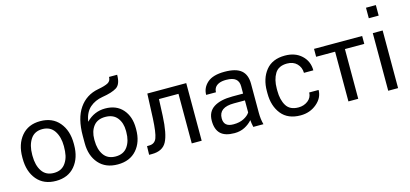

<svg xmlns="http://www.w3.org/2000/svg" viewBox="-65 -1226 3630 1701"><g transform="rotate(-15 1750.0 -376.0)"><path d="M283 10Q171.5 10 109.2 -63.8Q47 -137.5 47 -258V-269.5Q47 -389 109.5 -463.5Q172 -538 282 -538Q393.5 -538 456.2 -463.5Q519 -389 519 -269.5V-258Q519 -138 456.5 -64Q394 10 283 10ZM283 -63Q355.5 -63 392 -117.5Q413 -148.5 420.8 -184.5Q428.5 -220.5 428.5 -269.5Q428.5 -354.5 391.8 -409.8Q355 -465 282 -465Q209.5 -465 173.5 -409.8Q137.5 -354.5 137.5 -269.5V-258Q137.5 -171.5 173.8 -117.2Q210 -63 283 -63Z M849.5 -62.5Q922 -62.5 958.5 -114Q995 -165.5 995 -247V-259Q995 -331.5 958.2 -378.2Q921.5 -425 848.5 -425Q776 -425 740 -378Q704 -331 704 -259V-247Q704 -165.5 740.2 -114Q776.5 -62.5 849.5 -62.5ZM849.5 10.5Q738 10.5 675.8 -60.8Q613.5 -132 613.5 -247V-313.5Q613.5 -474.5 676.8 -566Q740 -657.5 852 -678.5Q917.5 -690.5 945.5 -706.2Q973.5 -722 973.5 -758.5H1048Q1048 -672 1005 -644.2Q962 -616.5 871 -602Q802 -590.5 754.5 -549.2Q707 -508 692.5 -425L694 -424Q767 -497.5 866.5 -497.5Q969.5 -497.5 1027.5 -431.5Q1085.5 -365.5 1085.5 -259V-247Q1085.5 -132 1023 -60.8Q960.5 10.5 849.5 10.5Z M1620 0H1529V-454.5H1350L1343.5 -302Q1336 -139 1299.2 -69.5Q1262.5 0 1164.5 0H1138L1140 -79L1159.5 -79.5Q1211 -79.5 1229 -126.8Q1247 -174 1253.5 -302L1263 -528.5H1620Z M1920 10.5Q1833 10.5 1792.5 -28.8Q1752 -68 1752 -146.5Q1752 -230 1813 -269.2Q1874 -308.5 1985 -308.5H2082.5V-375.5Q2082.5 -420 2055 -442.5Q2027.5 -465 1968 -465Q1928 -465 1902.5 -454Q1877 -443 1865.2 -424.2Q1853.5 -405.5 1853.5 -382H1763.5Q1763.5 -447 1814.5 -492.5Q1865.5 -538 1973 -538Q2077.5 -538 2125.2 -497.8Q2173 -457.5 2173 -374.5V-106.5Q2173 -48.5 2186.5 0H2093.5Q2085 -38 2083.5 -65Q2055.5 -32.5 2014 -11Q1972.5 10.5 1920 10.5ZM1933.5 -67.5Q1986.5 -67.5 2025.8 -87.5Q2065 -107.5 2082.5 -135.5V-246H1982Q1842.5 -246 1842.5 -145Q1842.5 -67.5 1929 -67.5Z M2526.5 10Q2410.5 10 2351 -64Q2291.5 -138 2291.5 -254V-274.5Q2291.5 -389.5 2351 -463.8Q2410.5 -538 2526.5 -538Q2620 -538 2678.2 -484.2Q2736.5 -430.5 2737 -346.5H2651Q2650 -397 2616.8 -431Q2583.5 -465 2526.5 -465Q2448 -465 2415 -410.5Q2382 -356 2382 -274.5V-254Q2382 -170.5 2414.8 -116.8Q2447.5 -63 2526.5 -63Q2575.5 -63 2612.5 -91Q2649.5 -119 2651 -166.5H2737Q2736.5 -94 2674.2 -42Q2612 10 2526.5 10Z M3056 0H2966V-456H2792V-528.5H3233.5V-456H3056Z M3421.5 -665H3331V-761.5H3421.5ZM3421.5 0H3331V-528.5H3421.5Z"/></g></svg>

Font: Roberto Sans
Style: Regular
Weight: 400
Designer: Google (font) & Cristiano Sobral (main changes)
Version: Version 1.500; ttfautohint (v1.8.4.7-5d5b-dirty)